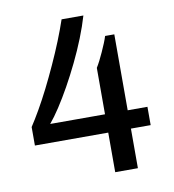

<svg xmlns="http://www.w3.org/2000/svg" viewBox="-79 -766 758 836"><g transform="rotate(-10 300.0 -348.0)"><path d="M363.2 0V-175H39V-256.8Q57.5 -284.8 80.2 -324.2Q103 -363.8 126.4 -410.2Q149.8 -456.8 172.6 -506.8Q195.5 -556.8 215 -605.2Q234.5 -653.8 248.8 -696H345.2Q332 -650.8 312 -600.5Q292 -550.2 267.5 -499.6Q243 -449 217.1 -402.6Q191.2 -356.2 166.5 -318.5Q141.8 -280.8 120.8 -256H363.2V-461.2Q370.2 -472.2 379 -489.4Q387.8 -506.5 396.1 -525.1Q404.5 -543.8 411.8 -561.4Q419 -579 422.8 -591.8H463.5V-256H550.8V-175H463.5V0Z"/></g></svg>

Font: Chivo Mono Medium
Style: Regular
Weight: 500
Monospace: yes
Designer: Hector Gatti
Foundry: Omnibus-Type
Version: Version 1.008